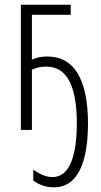

<svg xmlns="http://www.w3.org/2000/svg" viewBox="-20 -551 430 814"><path d="M279.8 -530.8V-488.3H115.2V-298.3Q131.8 -305.7 147.7 -308.6Q163.6 -311.5 179.2 -311.5Q266.6 -311.5 309.8 -238.8Q353 -166 353 -28.3Q353 103.5 316.7 173.3Q280.3 243.2 209 243.2Q183.6 243.2 160.9 235.4Q138.2 227.5 121.1 214.4V168Q164.1 199.7 202.1 199.7Q254.4 199.7 280 140.4Q305.7 81.1 305.7 -28.3Q305.7 -146.5 273.9 -207.5Q242.2 -268.6 174.8 -268.6Q143.6 -268.6 115.2 -255.4V0H68.4V-530.8Z"/></svg>

Font: Open Sans Condensed Light
Style: Regular
Weight: 300
Width: 3
Designer: Monotype Design Team
Foundry: Monotype Imaging Inc.
Version: Version 3.003; ttfautohint (v1.8.4)